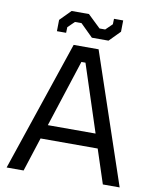

<svg xmlns="http://www.w3.org/2000/svg" viewBox="-98 -995 863 1069"><g transform="rotate(10 333.5 -460.5)"><path d="M356 -794 285 -864H248L211 -828L210 -796H158L159 -860L219 -921H317L389 -852H421L458 -888L459 -919H511L510 -855L450 -794ZM14 0 263 -737H404L653 0H558L495 -192H172L110 0ZM199 -272H469L345 -651H322Z"/></g></svg>

Font: Tomorrow
Style: Regular
Weight: 400
Designer: Tony de Marco, Monica Rizzolli
Foundry: Just in Type
Version: Version 2.002